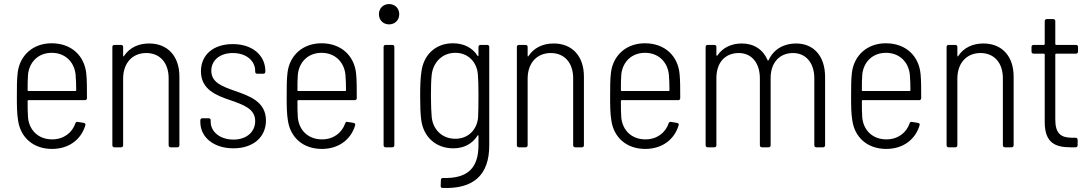

<svg xmlns="http://www.w3.org/2000/svg" viewBox="-20 -725 5344 945"><path d="M237 -39C170 -39 125 -82 118 -145C116 -167 116 -196 116 -228C116 -231 118 -232 120 -232H398C404 -232 408 -236 408 -242C408 -290 408 -327 405 -360C397 -449 333 -512 234 -512C142 -512 77 -452 67 -367C63 -334 63 -297 63 -252C63 -207 63 -168 69 -132C81 -49 143 8 236 8C319 8 379 -38 400 -108C402 -114 399 -119 393 -120L363 -125C357 -126 353 -124 351 -118C335 -71 293 -39 237 -39ZM235 -465C300 -465 345 -421 352 -359C354 -337 355 -309 355 -281C355 -278 353 -277 351 -277H120C118 -277 116 -278 116 -281C116 -310 116 -337 118 -359C125 -421 169 -465 235 -465Z M714 -511C661 -511 617 -490 590 -449C588 -446 586 -447 586 -451V-494C586 -500 582 -504 576 -504H543C537 -504 533 -500 533 -494V-10C533 -4 537 0 543 0H576C582 0 586 -4 586 -10V-338C586 -414 631 -464 700 -464C767 -464 810 -416 810 -340V-10C810 -4 814 0 820 0H853C859 0 863 -4 863 -10V-348C863 -448 806 -511 714 -511Z M1129 5C1226 5 1289 -50 1289 -132C1289 -225 1207 -253 1135 -278C1073 -300 1020 -319 1020 -377C1020 -428 1062 -464 1126 -464C1193 -464 1236 -425 1236 -376V-372C1236 -366 1240 -362 1246 -362H1276C1282 -362 1286 -366 1286 -372V-375C1286 -452 1223 -508 1126 -508C1032 -508 969 -457 969 -374C969 -284 1045 -255 1116 -231C1178 -209 1236 -190 1236 -129C1236 -76 1194 -38 1129 -38C1061 -38 1017 -78 1017 -125V-133C1017 -139 1013 -143 1007 -143H976C970 -143 966 -139 966 -133V-124C966 -51 1030 5 1129 5Z M1565 -39C1498 -39 1453 -82 1446 -145C1444 -167 1444 -196 1444 -228C1444 -231 1446 -232 1448 -232H1726C1732 -232 1736 -236 1736 -242C1736 -290 1736 -327 1733 -360C1725 -449 1661 -512 1562 -512C1470 -512 1405 -452 1395 -367C1391 -334 1391 -297 1391 -252C1391 -207 1391 -168 1397 -132C1409 -49 1471 8 1564 8C1647 8 1707 -38 1728 -108C1730 -114 1727 -119 1721 -120L1691 -125C1685 -126 1681 -124 1679 -118C1663 -71 1621 -39 1565 -39ZM1563 -465C1628 -465 1673 -421 1680 -359C1682 -337 1683 -309 1683 -281C1683 -278 1681 -277 1679 -277H1448C1446 -277 1444 -278 1444 -281C1444 -310 1444 -337 1446 -359C1453 -421 1497 -465 1563 -465Z M1895 -605C1924 -605 1945 -626 1945 -655C1945 -684 1924 -705 1895 -705C1866 -705 1845 -684 1845 -655C1845 -626 1866 -605 1895 -605ZM1878 0H1911C1917 0 1921 -4 1921 -10V-494C1921 -500 1917 -504 1911 -504H1878C1872 -504 1868 -500 1868 -494V-10C1868 -4 1872 0 1878 0Z M2335 -494V-452C2335 -448 2332 -447 2330 -451C2305 -490 2263 -512 2209 -512C2123 -512 2064 -454 2054 -371C2049 -339 2048 -296 2048 -252C2048 -208 2049 -167 2053 -136C2064 -50 2126 5 2211 5C2265 5 2305 -18 2330 -57C2332 -61 2335 -60 2335 -56V-11C2335 98 2286 155 2160 151C2154 151 2150 155 2150 161L2149 190C2149 197 2152 200 2159 200C2312 206 2388 135 2388 -9V-494C2388 -500 2384 -504 2378 -504H2345C2339 -504 2335 -500 2335 -494ZM2333 -147C2328 -88 2286 -42 2221 -42C2157 -42 2112 -86 2105 -147C2103 -172 2101 -205 2101 -253C2101 -300 2102 -331 2105 -359C2113 -419 2157 -465 2221 -465C2285 -465 2327 -419 2332 -359C2334 -331 2335 -308 2335 -252C2335 -196 2334 -174 2333 -147Z M2705 -511C2652 -511 2608 -490 2581 -449C2579 -446 2577 -447 2577 -451V-494C2577 -500 2573 -504 2567 -504H2534C2528 -504 2524 -500 2524 -494V-10C2524 -4 2528 0 2534 0H2567C2573 0 2577 -4 2577 -10V-338C2577 -414 2622 -464 2691 -464C2758 -464 2801 -416 2801 -340V-10C2801 -4 2805 0 2811 0H2844C2850 0 2854 -4 2854 -10V-348C2854 -448 2797 -511 2705 -511Z M3157 -39C3090 -39 3045 -82 3038 -145C3036 -167 3036 -196 3036 -228C3036 -231 3038 -232 3040 -232H3318C3324 -232 3328 -236 3328 -242C3328 -290 3328 -327 3325 -360C3317 -449 3253 -512 3154 -512C3062 -512 2997 -452 2987 -367C2983 -334 2983 -297 2983 -252C2983 -207 2983 -168 2989 -132C3001 -49 3063 8 3156 8C3239 8 3299 -38 3320 -108C3322 -114 3319 -119 3313 -120L3283 -125C3277 -126 3273 -124 3271 -118C3255 -71 3213 -39 3157 -39ZM3155 -465C3220 -465 3265 -421 3272 -359C3274 -337 3275 -309 3275 -281C3275 -278 3273 -277 3271 -277H3040C3038 -277 3036 -278 3036 -281C3036 -310 3036 -337 3038 -359C3045 -421 3089 -465 3155 -465Z M3898 -511C3840 -511 3789 -485 3763 -429C3761 -426 3759 -426 3758 -429C3736 -481 3691 -511 3631 -511C3582 -511 3538 -492 3511 -452C3509 -449 3506 -451 3506 -454V-494C3506 -500 3502 -504 3496 -504H3463C3457 -504 3453 -500 3453 -494V-10C3453 -4 3457 0 3463 0H3496C3502 0 3506 -4 3506 -10V-341C3506 -417 3549 -464 3616 -464C3678 -464 3720 -417 3720 -339V-10C3720 -4 3724 0 3730 0H3763C3769 0 3773 -4 3773 -10V-341C3773 -417 3817 -464 3883 -464C3945 -464 3988 -417 3988 -339V-10C3988 -4 3992 0 3998 0H4031C4037 0 4041 -4 4041 -10V-346C4041 -449 3985 -511 3898 -511Z M4343 -39C4276 -39 4231 -82 4224 -145C4222 -167 4222 -196 4222 -228C4222 -231 4224 -232 4226 -232H4504C4510 -232 4514 -236 4514 -242C4514 -290 4514 -327 4511 -360C4503 -449 4439 -512 4340 -512C4248 -512 4183 -452 4173 -367C4169 -334 4169 -297 4169 -252C4169 -207 4169 -168 4175 -132C4187 -49 4249 8 4342 8C4425 8 4485 -38 4506 -108C4508 -114 4505 -119 4499 -120L4469 -125C4463 -126 4459 -124 4457 -118C4441 -71 4399 -39 4343 -39ZM4341 -465C4406 -465 4451 -421 4458 -359C4460 -337 4461 -309 4461 -281C4461 -278 4459 -277 4457 -277H4226C4224 -277 4222 -278 4222 -281C4222 -310 4222 -337 4224 -359C4231 -421 4275 -465 4341 -465Z M4820 -511C4767 -511 4723 -490 4696 -449C4694 -446 4692 -447 4692 -451V-494C4692 -500 4688 -504 4682 -504H4649C4643 -504 4639 -500 4639 -494V-10C4639 -4 4643 0 4649 0H4682C4688 0 4692 -4 4692 -10V-338C4692 -414 4737 -464 4806 -464C4873 -464 4916 -416 4916 -340V-10C4916 -4 4920 0 4926 0H4959C4965 0 4969 -4 4969 -10V-348C4969 -448 4912 -511 4820 -511Z M5286 -471V-494C5286 -500 5282 -504 5276 -504H5178C5176 -504 5174 -506 5174 -508V-621C5174 -627 5170 -631 5164 -631H5132C5126 -631 5122 -627 5122 -621V-508C5122 -506 5120 -504 5118 -504H5067C5061 -504 5057 -500 5057 -494V-471C5057 -465 5061 -461 5067 -461H5118C5120 -461 5122 -459 5122 -457V-124C5122 -22 5174 0 5249 0H5274C5280 0 5284 -4 5284 -10V-37C5284 -43 5280 -47 5274 -47H5258C5202 -47 5174 -67 5174 -137V-457C5174 -459 5176 -461 5178 -461H5276C5282 -461 5286 -465 5286 -471Z"/></svg>

Font: Barlow Semi Condensed Light
Style: Regular
Weight: 300
Width: 4
Designer: Jeremy Tribby
Foundry: Tribby Type
Version: Version 1.422;hotconv 1.0.109;makeotfexe 2.5.65596